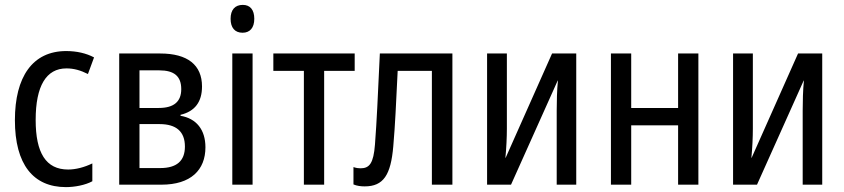

<svg xmlns="http://www.w3.org/2000/svg" viewBox="-20 -756 3457 786"><path d="M250 10C285 10 329 2 358 -14V-87C325 -71 290 -62 259 -62C168 -62 126 -130 126 -265C126 -404 169 -476 252 -476C283 -476 310 -468 340 -453L365 -521C333 -538 294 -547 251 -547C113 -547 41 -441 41 -264C41 -83 116 10 250 10Z M468 0H641C761 0 821 -60 821 -153C821 -225 784 -271 719 -282V-286C778 -300 807 -339 807 -402C807 -490 748 -537 636 -537H468ZM551 -314V-468H632C693 -468 722 -444 722 -391C722 -341 693 -314 630 -314ZM551 -68V-248H633C702 -248 737 -217 737 -156C737 -97 703 -68 636 -68Z M973 -622C1003 -622 1021 -642 1021 -679C1021 -716 1004 -736 974 -736C942 -736 924 -716 924 -679C924 -643 941 -622 973 -622ZM931 0H1014V-537H931Z M1224 0H1307V-466H1432V-537H1099V-466H1224Z M1473 7C1550 7 1580 -40 1590 -157C1598 -250 1601 -325 1608 -466H1748V0H1832V-537H1535C1526 -348 1523 -270 1515 -164C1509 -88 1493 -67 1456 -67C1447 -67 1439 -68 1427 -72V-1C1441 5 1457 7 1473 7Z M1974 0H2072L2263 -426H2264C2260 -386 2259 -341 2259 -303V0H2339V-537H2240L2050 -110H2049C2053 -150 2055 -195 2055 -230V-537H1974Z M2481 0H2564V-243H2756V0H2839V-537H2756V-314H2564V-537H2481Z M2981 0H3079L3270 -426H3271C3267 -386 3266 -341 3266 -303V0H3346V-537H3247L3057 -110H3056C3060 -150 3062 -195 3062 -230V-537H2981Z"/></svg>

Font: Noto Sans Condensed
Style: Regular
Weight: 400
Width: 3
Designer: Monotype Design Team
Foundry: Monotype Imaging Inc.
Version: Version 2.013